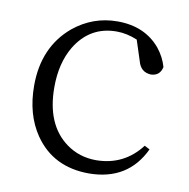

<svg xmlns="http://www.w3.org/2000/svg" viewBox="-66 -590 659 669"><g transform="rotate(10 263.5 -255.5)"><path d="M465.8 -115.2 484.4 -105.5Q428.7 12.7 291 13.7Q164.1 13.7 97.7 -83Q49.8 -153.3 49.8 -254.9Q49.8 -391.6 142.6 -469.7Q210.9 -525.4 297.9 -525.4Q394.5 -525.4 449.2 -460Q472.7 -430.7 482.4 -396.5Q475.6 -364.3 443.4 -363.3Q407.2 -365.2 397.5 -402.3L374 -474.6Q336.9 -490.2 300.8 -490.2Q206.1 -490.2 155.3 -406.2Q120.1 -346.7 120.1 -261.7Q120.1 -128.9 202.1 -69.3Q248 -36.1 307.6 -36.1Q406.2 -37.1 465.8 -115.2Z"/></g></svg>

Font: GenYoMin JP Light
Style: Regular
Weight: 300
Version: Version 1.001;PS 1;hotconv 16.6.51;makeotf.lib2.5.65220 DEVE